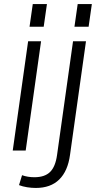

<svg xmlns="http://www.w3.org/2000/svg" viewBox="-20 -744 488 949"><path d="M183 -540 107 0H43L119 -540ZM212 -724 196 -612H126L142 -724ZM157 185Q136 185 114 181.5Q92 178 74 171L89 122Q103 127 118.5 129.5Q134 132 150 132Q201 132 227.5 106Q254 80 262 22L341 -540H405L326 22Q315 102 272.5 143.5Q230 185 157 185ZM434 -724 418 -612H348L364 -724Z"/></svg>

Font: Pathway Extreme SemiCondensed ExtraLight
Style: Italic
Weight: 250
Width: 4
Italic angle: -8°
Version: Version 1.001;gftools[0.9.26]